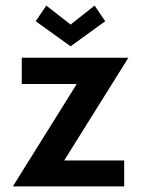

<svg xmlns="http://www.w3.org/2000/svg" viewBox="-20 -668 505 688"><path d="M440 -461H58V-367H255L26 0H425V-93H210ZM146 -648 108 -592 233 -502 357 -592 319 -648 233 -580Z"/></svg>

Font: Hussar Tani
Style: Bold
Weight: 700
Foundry: Cannot Into Space Fonts
Version: Version 0.92